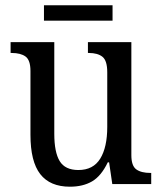

<svg xmlns="http://www.w3.org/2000/svg" viewBox="-20 -695 613 725"><path d="M95 -186V-427Q95 -468 76.5 -481.5Q58 -495 24 -495H20V-536H185V-190Q185 -120 205.5 -86.5Q226 -53 276 -53Q332 -53 358.5 -96Q385 -139 385 -216V-422Q385 -466 367 -480.5Q349 -495 315 -495H312V-536H476V-109Q476 -69 494.5 -55.5Q513 -42 548 -42H551V0H404L392 -82H387Q362 -30 327.5 -10Q293 10 244 10Q169 10 132 -37.5Q95 -85 95 -186ZM146 -675H405V-617H146Z"/></svg>

Font: Noto Serif Narrow
Style: Regular
Weight: 400
Width: 4
Designer: Monotype Design Team
Foundry: Monotype Imaging Inc.
Version: Version 1.001